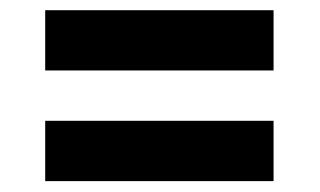

<svg xmlns="http://www.w3.org/2000/svg" viewBox="-20 -499 612 367"><path d="M502.9 -364.3H66.4V-479.5H502.9ZM502.9 -152.8H66.4V-268.1H502.9Z"/></svg>

Font: Vazir FD-UI
Style: Bold-FD-UI
Weight: 700
Designer: Saber Rastikerdar
Foundry: Saber Rastikerdar
Version: Version 30.0.0